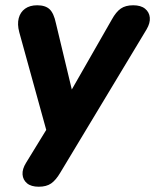

<svg xmlns="http://www.w3.org/2000/svg" viewBox="-20 -519 588 728"><path d="M127 189Q98 189 82.5 176Q67 163 65.5 142.5Q64 122 79 98L174 -57L164 5L53 -397Q45 -427 51 -450Q57 -473 75 -486Q93 -499 121 -499Q152 -499 168 -484Q184 -469 192 -431L262 -139H229L404 -445Q420 -474 438 -486.5Q456 -499 485 -499Q514 -499 530 -486Q546 -473 548 -452.5Q550 -432 536 -408L209 135Q192 164 174 176.5Q156 189 127 189Z"/></svg>

Font: Nunito ExtraLight ExtraBold
Style: Italic
Weight: 800
Italic angle: -9°
Version: Version 3.602